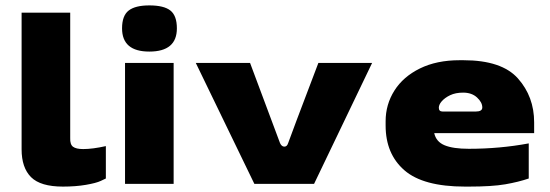

<svg xmlns="http://www.w3.org/2000/svg" viewBox="-20 -681 2038 711"><path d="M213 10Q130 10 95 -25Q60 -60 60 -128V-634H240V-170Q239 -146 250.5 -137.5Q262 -129 288 -129Q323 -129 372 -140V-20Q370 -19 353 -11Q336 -3 298 3.5Q260 10 213 10Z M432 -576Q432 -623 456.5 -642Q481 -661 533 -661Q587 -661 611 -642Q635 -623 635 -576Q635 -490 533 -490Q432 -490 432 -576ZM443 -448H623V0H443Z M906 -448 1017 -151Q1023 -138 1033 -138Q1043 -138 1047 -151Q1054 -172 1159 -448H1358L1143 0H922L705 -448Z M1588 -188Q1595 -156 1626.5 -143Q1658 -130 1716 -130Q1831 -130 1938 -150V-20Q1900 -7 1851 1.5Q1802 10 1716 10H1702Q1547 10 1477.5 -50.5Q1408 -111 1408 -216V-232Q1408 -294 1440.5 -345.5Q1473 -397 1535 -427.5Q1597 -458 1682 -458H1696Q1838 -458 1898 -390.5Q1958 -323 1958 -228V-188ZM1615 -305Q1605 -293 1605 -282Q1605 -268 1619 -268H1742Q1766 -268 1766 -283Q1766 -302 1746.5 -320Q1727 -338 1695 -338Q1667 -338 1647 -328.5Q1627 -319 1615 -305Z"/></svg>

Font: Dashboard
Style: Regular
Weight: 400
Designer: jaiki
Version: Version 1.000